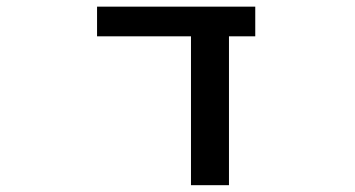

<svg xmlns="http://www.w3.org/2000/svg" viewBox="-20 -542 1040 563"><path d="M651.4 1H540V-435.5H264.6V-522.5H728.5V-435.5H651.4Z"/></svg>

Font: GenEi Gothic M SemiBold
Style: Regular
Weight: 500
Designer: o_tamon (Modified); [Source Han Sans]
Ryoko NISHIZUKA  (kana & ideographs); Paul D. Hunt (Latin, Greek & Cyrillic); Wenl
Version: Version 1.1a;Original Version 1.004